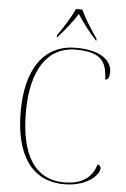

<svg xmlns="http://www.w3.org/2000/svg" viewBox="-62 -975 673 1029"><g transform="rotate(5 275.0 -460.5)"><path d="M215 -782V-771H217C262 -821 290 -857 322 -906C354 -857 381 -821 426 -771H428V-782C399 -822 359 -886 338 -931H305C284 -886 244 -822 215 -782ZM323 10C445 10 510 -56 510 -93C510 -102 504 -109 492 -111C473 -44 421 0 323 0C161 0 85 -132 85 -358C85 -581 168 -714 323 -714C459 -714 490 -665 493 -568C509 -568 516 -582 516 -610C516 -666 466 -724 323 -724C151 -724 57 -588 57 -358C57 -131 144 10 323 10Z"/></g></svg>

Font: Noto Serif Display Thin
Style: Regular
Weight: 100
Designer: Monotype Design Team
Foundry: Monotype Imaging Inc.
Version: Version 2.009